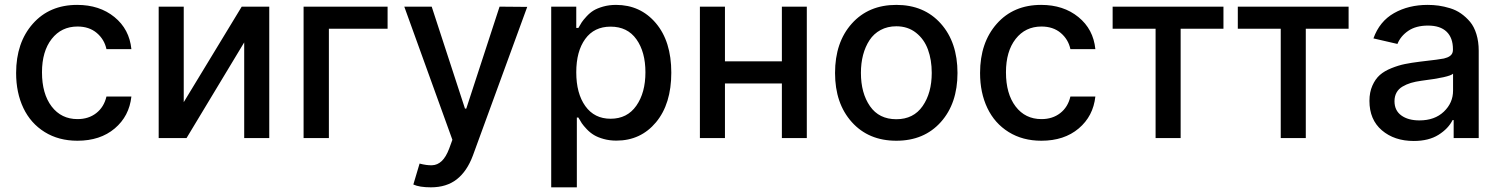

<svg xmlns="http://www.w3.org/2000/svg" viewBox="-20 -573 6228 797"><path d="M301.3 11.2Q223.6 11.2 165.5 -24.9Q107.4 -61 77.1 -124.5Q46.9 -188 46.9 -270Q46.9 -396 116.2 -474.4Q185.5 -552.7 300.3 -552.7Q393.1 -552.7 455.1 -502.2Q517.1 -451.7 525.4 -369.1H421.9Q413.1 -409.7 381.6 -436.3Q350.1 -462.9 301.8 -462.9Q234.9 -462.9 194.6 -411.4Q154.3 -359.9 154.3 -272.9Q154.3 -183.6 194.3 -131.1Q234.4 -78.6 301.8 -78.6Q347.7 -78.6 379.6 -103.5Q411.6 -128.4 421.9 -172.4H525.4Q516.6 -90.8 456.3 -39.8Q396 11.2 301.3 11.2Z M742.7 -148.9 983.4 -545.4H1097.7V0H993.7V-397L754.4 0H638.7V-545.4H742.7Z M1588.9 -545.4V-453.6H1345.2V0H1240.2V-545.4Z M1768.6 204.6Q1721.2 204.6 1695.8 192.9L1721.7 106Q1751 113.8 1773.4 113Q1795.9 112.3 1813.7 95.5Q1831.5 78.6 1844.7 43.5L1857.9 7.3L1658.2 -545.4H1772L1910.2 -122.1H1915.5L2053.7 -545.4L2168.5 -544.4L1942.9 72.8Q1918.5 138.2 1876 171.4Q1833.5 204.6 1768.6 204.6Z M2268.1 204.6V-545.4H2372.1V-457H2380.9Q2388.7 -471.2 2394.8 -480.5Q2400.9 -489.7 2414.8 -504.9Q2428.7 -520 2443.8 -529.3Q2459 -538.6 2483.6 -545.7Q2508.3 -552.7 2537.1 -552.7Q2638.2 -552.7 2702.4 -477.1Q2766.6 -401.4 2766.6 -271.5Q2766.6 -141.6 2703.1 -65.4Q2639.6 10.7 2538.6 10.7Q2510.3 10.7 2485.8 3.9Q2461.4 -2.9 2445.6 -12.5Q2429.7 -22 2415.8 -36.6Q2401.9 -51.3 2395 -61.5Q2388.2 -71.8 2380.9 -85H2374.5V204.6ZM2372.1 -272.9Q2372.1 -185.1 2409.7 -132.6Q2447.3 -80.1 2514.6 -80.1Q2583.5 -80.1 2621.3 -134Q2659.2 -188 2659.2 -272.9Q2659.2 -357.4 2621.8 -409.9Q2584.5 -462.4 2514.6 -462.4Q2446.3 -462.4 2409.2 -411.1Q2372.1 -359.9 2372.1 -272.9Z M2989.3 -545.4V-318.4H3225.6V-545.4H3329.1V0H3225.6V-226.6H2989.3V0H2885.3V-545.4Z M3446.3 -270Q3446.3 -397.5 3515.9 -475.1Q3585.4 -552.7 3700.7 -552.7Q3815.9 -552.7 3885.3 -475.1Q3954.6 -397.5 3954.6 -270Q3954.6 -143.6 3885.3 -66.2Q3815.9 11.2 3700.7 11.2Q3585.4 11.2 3515.9 -66.2Q3446.3 -143.6 3446.3 -270ZM3700.7 -78.1Q3772 -78.1 3809.8 -132.6Q3847.7 -187 3847.7 -270.5Q3847.7 -324.2 3832 -367.2Q3816.4 -410.2 3782.5 -437Q3748.5 -463.9 3700.7 -463.9Q3664.1 -463.9 3635.5 -448.5Q3606.9 -433.1 3589.4 -406.2Q3571.8 -379.4 3562.7 -345Q3553.7 -310.5 3553.7 -270.5Q3553.7 -186.5 3591.3 -132.3Q3628.9 -78.1 3700.7 -78.1Z M4302.7 11.2Q4225.1 11.2 4167 -24.9Q4108.9 -61 4078.6 -124.5Q4048.3 -188 4048.3 -270Q4048.3 -396 4117.7 -474.4Q4187 -552.7 4301.8 -552.7Q4394.5 -552.7 4456.5 -502.2Q4518.6 -451.7 4526.9 -369.1H4423.3Q4414.6 -409.7 4383.1 -436.3Q4351.6 -462.9 4303.2 -462.9Q4236.3 -462.9 4196 -411.4Q4155.8 -359.9 4155.8 -272.9Q4155.8 -183.6 4195.8 -131.1Q4235.8 -78.6 4303.2 -78.6Q4349.1 -78.6 4381.1 -103.5Q4413.1 -128.4 4423.3 -172.4H4526.9Q4518.1 -90.8 4457.8 -39.8Q4397.5 11.2 4302.7 11.2Z M4598.6 -453.6V-545.4H5058.6V-453.6H4880.9V0H4776.9V-453.6Z M5118.2 -453.6V-545.4H5578.1V-453.6H5400.4V0H5296.4V-453.6Z M5848.6 12.2Q5768.1 12.2 5716.3 -32Q5664.6 -76.2 5664.6 -154.3Q5664.6 -189.9 5676.8 -217.5Q5689 -245.1 5707.8 -261.7Q5726.6 -278.3 5755.9 -290Q5785.2 -301.8 5811.5 -307.1Q5837.9 -312.5 5873.5 -316.9Q5959.5 -326.7 5973.6 -330.1Q6004.9 -337.4 6009.8 -356Q6011.2 -360.4 6011.2 -366.7V-369.1Q6011.2 -416 5984.9 -441.4Q5958.5 -466.8 5907.7 -466.8Q5857.9 -466.8 5825.9 -445.1Q5793.9 -423.3 5780.8 -390.6L5681.2 -413.6Q5706.5 -484.4 5766.8 -518.6Q5827.1 -552.7 5906.2 -552.7Q5929.7 -552.7 5952.1 -549.6Q5974.6 -546.4 5999.5 -538.8Q6024.4 -531.2 6044.9 -516.8Q6065.4 -502.4 6082.3 -482.4Q6099.1 -462.4 6108.6 -431.4Q6118.2 -400.4 6118.2 -362.3V0H6014.2V-74.7H6009.8Q5992.2 -39.1 5951.4 -13.4Q5910.6 12.2 5848.6 12.2ZM5872.1 -73.2Q5935.5 -73.2 5973.6 -109.6Q6011.7 -146 6011.7 -196.8V-267.1Q5997.1 -252.4 5880.4 -237.8Q5855.5 -234.4 5836.7 -228.8Q5817.9 -223.1 5801.8 -213.6Q5785.6 -204.1 5777.1 -188.7Q5768.6 -173.3 5768.6 -152.8Q5768.6 -114.3 5796.9 -93.8Q5825.2 -73.2 5872.1 -73.2Z"/></svg>

Font: Karasuma Gothic
Style: Regular
Weight: 500
Designer: Rasmus Andersson / Ryoko Nishizuka
Foundry: Genbu
Version: Version 1.00